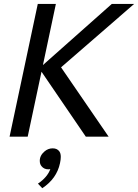

<svg xmlns="http://www.w3.org/2000/svg" viewBox="-20 -696 703 978"><path d="M533.2 0H417L191.4 -330.6L121.1 0H28.8L172.4 -675.8H264.6L198.7 -364.7L549.3 -675.8H663.1L291 -353ZM195.3 262.7 173.3 239.3Q221.2 207 236.3 165.5Q231 166.5 226.1 166.5Q204.1 166.5 191.4 150.4Q182.6 140.1 182.6 123Q182.6 95.7 207.5 74.7Q225.6 59.6 248.5 59.6Q271.5 59.6 282.7 75.7Q289.6 85.4 289.6 103.5Q289.6 116.7 285.6 135.3Q269 213.9 195.3 262.7Z"/></svg>

Font: Cadman
Style: Italic
Weight: 400
Italic angle: -12°
Designer: Paul James MIller
Foundry: High-Logic / Made with FontCreator
Version: Version 2.114;March 28, 2021;FontCreator 13.0.0.2683 64-bit